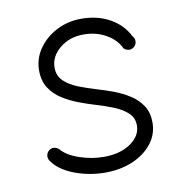

<svg xmlns="http://www.w3.org/2000/svg" viewBox="-66 -579 630 661"><g transform="rotate(-10 249.0 -249.0)"><path d="M422.9 -390.1Q415.5 -382.8 405.3 -382.8Q395 -382.8 386.2 -390.6Q371.1 -422.9 336.4 -442.4Q301.8 -461.9 258.3 -461.9Q209 -461.9 174.8 -433.6Q140.6 -405.3 140.6 -366.2Q140.6 -337.4 160.4 -318.8Q180.2 -300.3 210.2 -288.8Q240.2 -277.3 271 -268.1Q298.3 -260.3 327.6 -249.3Q356.9 -238.3 382.6 -221.9Q408.2 -205.6 424.1 -181.4Q439.9 -157.2 439.9 -122.6Q439.9 -81.5 414.8 -49.3Q389.6 -17.1 346.7 1.2Q303.7 19.5 250.5 19.5Q194.8 19.5 143.3 0Q91.8 -19.5 67.9 -54.2Q61.5 -64 63.7 -74.5Q65.9 -85 75.2 -91.3Q84 -97.2 93 -95Q102.1 -92.8 107.9 -87.4Q127 -64 169.7 -49.3Q212.4 -34.7 255.4 -34.7Q312 -34.7 348.6 -59.8Q385.3 -85 385.3 -121.6Q385.3 -149.4 365.7 -166.7Q346.2 -184.1 317.1 -195.6Q288.1 -207 258.3 -215.8Q230.5 -224.1 200.7 -235.4Q170.9 -246.6 144.8 -263.2Q118.7 -279.8 102.5 -304.9Q86.4 -330.1 86.4 -366.2Q86.4 -407.7 110.4 -441.9Q134.3 -476.1 173.6 -496.3Q212.9 -516.6 259.8 -516.6Q316.4 -516.6 359.4 -492.7Q402.3 -468.8 423.3 -427.2Q431.2 -418.9 430.9 -408.2Q430.7 -397.5 422.9 -390.1Z"/></g></svg>

Font: Mikhak-DS2-FD Light
Style: Regular
Weight: 300
Designer: Amin Abedi
Version: Version 3.2